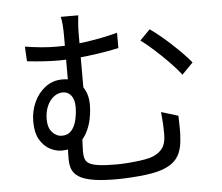

<svg xmlns="http://www.w3.org/2000/svg" viewBox="-56 -857 1112 962"><g transform="rotate(-5 500.0 -375.5)"><path d="M372 -793Q370 -777 368 -751.5Q366 -726 366 -698Q366 -680 366 -640Q366 -600 366 -552.5Q366 -505 366 -461.5Q366 -418 366 -392L292 -432Q292 -453 292 -489Q292 -525 292 -566Q292 -607 292 -643Q292 -679 292 -698Q292 -728 290 -752.5Q288 -777 284 -793ZM722 -692Q744 -677 771.5 -654.5Q799 -632 827 -606Q855 -580 880 -554.5Q905 -529 922 -508L866 -451Q842 -483 806.5 -519Q771 -555 735 -587.5Q699 -620 671 -640ZM92 -660Q137 -653 175 -649.5Q213 -646 250 -646Q322 -646 402 -657.5Q482 -669 558 -689V-612Q507 -601 452.5 -593Q398 -585 347.5 -580.5Q297 -576 255 -576Q223 -576 181.5 -578.5Q140 -581 96 -586ZM341 -209Q340 -199 339 -181.5Q338 -164 337 -144.5Q336 -125 336 -109Q336 -89 341 -74Q346 -59 361.5 -50Q377 -41 409.5 -36.5Q442 -32 496 -32Q524 -32 556.5 -34.5Q589 -37 618.5 -41Q648 -45 666 -50Q705 -61 727 -86.5Q749 -112 749 -161Q749 -191 747.5 -218Q746 -245 743 -274L828 -248Q829 -228 829 -211Q829 -194 829.5 -177.5Q830 -161 828 -140Q826 -93 812.5 -61.5Q799 -30 771.5 -10Q744 10 698 22Q676 28 640 32.5Q604 37 564 39.5Q524 42 491 42Q431 42 390 36.5Q349 31 323.5 20.5Q298 10 284.5 -5Q271 -20 266 -38.5Q261 -57 261 -80Q261 -107 262.5 -133Q264 -159 265 -183ZM391 -342Q391 -308 383.5 -270.5Q376 -233 358 -200Q340 -167 309 -146Q278 -125 230 -125Q202 -125 172 -140.5Q142 -156 121.5 -190.5Q101 -225 101 -283Q101 -334 121.5 -379Q142 -424 179 -452Q216 -480 265 -480Q326 -480 358.5 -441Q391 -402 391 -342ZM238 -199Q269 -199 286.5 -219.5Q304 -240 311.5 -272.5Q319 -305 319 -338Q319 -374 303 -394.5Q287 -415 261 -415Q236 -415 215 -398.5Q194 -382 181.5 -353.5Q169 -325 169 -287Q169 -245 190 -222Q211 -199 238 -199Z"/></g></svg>

Font: Noto Sans JP Thin
Style: Regular
Weight: 400
Version: Version 2.004-H2;hotconv 1.0.118;makeotfexe 2.5.65603